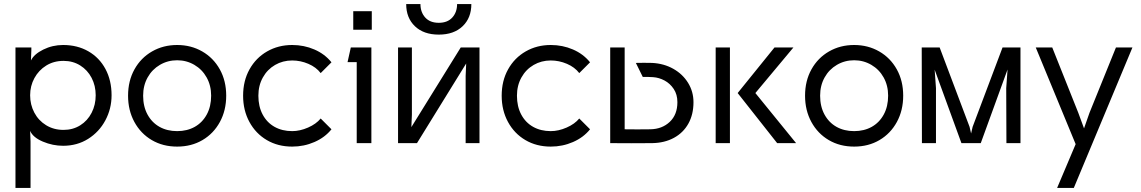

<svg xmlns="http://www.w3.org/2000/svg" viewBox="-20 -703 5604 943"><path d="M450 -235Q450 -282 430 -320.5Q410 -359 374 -381.5Q338 -404 292 -404Q244 -404 207 -381Q170 -358 149 -319.5Q128 -281 128 -235Q128 -189 148.5 -150Q169 -111 206.5 -88Q244 -65 292 -65Q338 -65 374 -87.5Q410 -110 430 -149Q450 -188 450 -235ZM528 -235Q528 -169 497.5 -112Q467 -55 413 -21Q359 13 290 13Q239 13 190.5 -7.5Q142 -28 128 -60L130 -8V220H56V-470H134V-458L132 -406Q147 -437 192.5 -459.5Q238 -482 290 -482Q360 -482 414 -451Q468 -420 498 -364Q528 -308 528 -235Z M683 -233Q683 -180 704.5 -140.5Q726 -101 763.5 -80Q801 -59 850 -59Q899 -59 936.5 -80Q974 -101 995.5 -140.5Q1017 -180 1017 -233Q1017 -283 995 -322.5Q973 -362 934.5 -384.5Q896 -407 850 -407Q804 -407 765.5 -384.5Q727 -362 705 -322.5Q683 -283 683 -233ZM609 -233Q609 -306 640.5 -362.5Q672 -419 727 -450.5Q782 -482 850 -482Q918 -482 973 -450.5Q1028 -419 1059.5 -362.5Q1091 -306 1091 -233Q1091 -161 1060 -104Q1029 -47 974.5 -15Q920 17 850 17Q780 17 725.5 -15Q671 -47 640 -104Q609 -161 609 -233Z M1415 17Q1345 17 1290.5 -15Q1236 -47 1205 -104Q1174 -161 1174 -233Q1174 -306 1205.5 -362.5Q1237 -419 1292 -450.5Q1347 -482 1415 -482Q1473 -482 1524 -460Q1575 -438 1608 -397L1555 -344Q1533 -373 1494.5 -389.5Q1456 -406 1415 -406Q1369 -406 1331 -384Q1293 -362 1271 -322.5Q1249 -283 1249 -233Q1249 -180 1270 -140.5Q1291 -101 1328.5 -80Q1366 -59 1415 -59Q1453 -59 1493 -76.5Q1533 -94 1555 -121L1608 -68Q1576 -28 1524.5 -5.5Q1473 17 1415 17Z M1806 -648V-557H1715V-648ZM1804 0H1732V-398H1687L1703 -470H1804Z M2335 0H2267V-330L2271 -424L2288 -421L2028 0H1935V-470H2003V-140L1999 -46L1982 -49L2243 -470H2335ZM1975 -683H2045Q2045 -643 2068.5 -617Q2092 -591 2135 -591Q2178 -591 2201.5 -617Q2225 -643 2225 -683H2295Q2295 -615 2252 -574Q2209 -533 2135 -533Q2061 -533 2018 -574Q1975 -615 1975 -683Z M2685 17Q2615 17 2560.5 -15Q2506 -47 2475 -104Q2444 -161 2444 -233Q2444 -306 2475.5 -362.5Q2507 -419 2562 -450.5Q2617 -482 2685 -482Q2743 -482 2794 -460Q2845 -438 2878 -397L2825 -344Q2803 -373 2764.5 -389.5Q2726 -406 2685 -406Q2639 -406 2601 -384Q2563 -362 2541 -322.5Q2519 -283 2519 -233Q2519 -180 2540 -140.5Q2561 -101 2598.5 -80Q2636 -59 2685 -59Q2723 -59 2763 -76.5Q2803 -94 2825 -121L2878 -68Q2846 -28 2794.5 -5.5Q2743 17 2685 17Z M3174 -68Q3232 -69 3269.5 -104.5Q3307 -140 3307 -201Q3307 -239 3289 -266Q3271 -293 3244 -307.5Q3217 -322 3188 -324Q3158 -326 3137 -325L3103 -394Q3142 -395 3183 -394Q3241 -391 3287 -365Q3333 -339 3359.5 -296Q3386 -253 3386 -201Q3386 -141 3361 -96Q3336 -51 3290 -26Q3244 -1 3183 0Q3080 1 2977 0V-470H3048V-68Q3110 -67 3174 -68Z M3565 -470V0H3495V-470ZM3784 -470H3877L3690 -246L3890 0H3797L3603 -246Z M4008 -233Q4008 -180 4029.5 -140.5Q4051 -101 4088.5 -80Q4126 -59 4175 -59Q4224 -59 4261.5 -80Q4299 -101 4320.5 -140.5Q4342 -180 4342 -233Q4342 -283 4320 -322.5Q4298 -362 4259.5 -384.5Q4221 -407 4175 -407Q4129 -407 4090.5 -384.5Q4052 -362 4030 -322.5Q4008 -283 4008 -233ZM3934 -233Q3934 -306 3965.5 -362.5Q3997 -419 4052 -450.5Q4107 -482 4175 -482Q4243 -482 4298 -450.5Q4353 -419 4384.5 -362.5Q4416 -306 4416 -233Q4416 -161 4385 -104Q4354 -47 4299.5 -15Q4245 17 4175 17Q4105 17 4050.5 -15Q3996 -47 3965 -104Q3934 -161 3934 -233Z M4595 -470 4742 -80 4757 -15H4742L4757 -80L4904 -470H4992V0H4923L4922 -270L4932 -411L4945 -407L4797 0H4702L4554 -406L4567 -410L4577 -270V0H4508L4507 -470Z M5254 220H5172L5263 5L5067 -470H5148L5276 -149L5319 -32H5290L5331 -149L5461 -470H5542Z"/></svg>

Font: Kreadon
Style: Regular
Weight: 400
Designer: kohakuno
Foundry: StudioGnu
Version: Version 1.000;Glyphs 3.1.2 (3151)